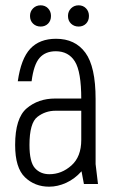

<svg xmlns="http://www.w3.org/2000/svg" viewBox="-20 -693 446 723"><path d="M188 -322Q124 -322 80.5 -285Q37 -248 37 -147Q37 -61 74 -25.5Q111 10 165 10Q197 10 229 -4.5Q261 -19 287 -48L296 0H349L340 -75V-322ZM47 -387H99Q107 -450 129 -475Q151 -500 190 -500Q238 -500 262 -461.5Q286 -423 286 -320H340Q340 -442 301.5 -494.5Q263 -547 191 -547Q129 -547 94 -509.5Q59 -472 47 -387ZM91 -147Q91 -230 121 -253Q151 -276 189 -276H286V-166Q286 -103 249 -70Q212 -37 166 -37Q132 -37 111.5 -60Q91 -83 91 -147ZM133 -593Q150 -593 161 -604Q172 -615 172 -633Q172 -650 161 -661.5Q150 -673 133 -673Q116 -673 104.5 -661.5Q93 -650 93 -633Q93 -615 104.5 -604Q116 -593 133 -593ZM276 -593Q293 -593 304 -604Q315 -615 315 -633Q315 -650 304 -661.5Q293 -673 276 -673Q259 -673 247.5 -661.5Q236 -650 236 -633Q236 -615 247.5 -604Q259 -593 276 -593Z"/></svg>

Font: Secuela Light
Style: Regular
Weight: 300
Designer: Fernando Haro
Foundry: deFharo
Version: Version 1.708